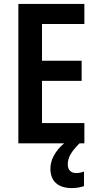

<svg xmlns="http://www.w3.org/2000/svg" viewBox="-20 -734 498 983"><path d="M327 108C327 73 343 44 387 0H412V-104H195V-320H398V-423H195V-611H412V-714H74V0H308C262 39 238 85 238 129C238 193 276 229 348 229C374 229 395 224 410 219V144C400 148 388 152 370 152C343 152 327 136 327 108Z"/></svg>

Font: Noto Sans Ethiopic Cond SemBd
Style: Regular
Weight: 600
Width: 3
Designer: Monotype Design Team
Foundry: Monotype Imaging Inc.
Version: Version 2.102